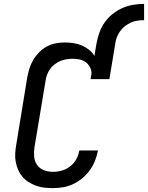

<svg xmlns="http://www.w3.org/2000/svg" viewBox="-20 -962 763 990"><path d="M253 8Q230 8 208 5.5Q186 3 165.5 -4.5Q145 -12 127 -23.5Q109 -35 95.5 -51Q82 -67 73.5 -86.5Q65 -106 61 -128Q57 -150 58.5 -172.5Q60 -195 64 -217L120 -560Q124 -583 131 -606.5Q138 -630 150.5 -651.5Q163 -673 181 -691.5Q199 -710 221 -722Q243 -734 267 -738.5Q291 -743 314 -743Q337 -743 359.5 -739.5Q382 -736 402 -727.5Q422 -719 439 -705.5Q456 -692 467 -674L477 -735Q482 -763 491.5 -791Q501 -819 518 -844Q535 -869 559 -888.5Q583 -908 610 -920Q637 -932 665.5 -937Q694 -942 723 -942V-858Q706 -858 688.5 -855.5Q671 -853 654.5 -845.5Q638 -838 623.5 -826.5Q609 -815 598.5 -800Q588 -785 582 -768.5Q576 -752 574 -735L544 -554H447L452 -586Q451 -603 442.5 -618Q434 -633 420.5 -642.5Q407 -652 390 -655.5Q373 -659 355 -659Q339 -659 323 -656.5Q307 -654 291.5 -647.5Q276 -641 262 -630.5Q248 -620 238.5 -606.5Q229 -593 223 -577.5Q217 -562 215 -546L158 -204Q154 -179 156 -155Q158 -131 171 -112Q184 -93 206 -84.5Q228 -76 253 -76Q276 -76 299 -82.5Q322 -89 341.5 -104Q361 -119 373 -140.5Q385 -162 389 -186H485Q480 -159 470 -133.5Q460 -108 443.5 -85Q427 -62 405 -43.5Q383 -25 357.5 -13Q332 -1 305.5 3.5Q279 8 253 8Z"/></svg>

Font: Iosevka Curly Slab MdExObl
Style: Regular
Weight: 500
Width: 7
Italic angle: -9°
Monospace: yes
Designer: Belleve Invis
Foundry: Belleve Invis
Version: Version 11.1.0; ttfautohint (v1.8.3)